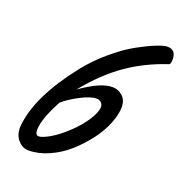

<svg xmlns="http://www.w3.org/2000/svg" viewBox="-117 -721 799 842"><g transform="rotate(20 282.0 -300.0)"><path d="M555.2 -547.9Q454.1 -514.6 372.1 -457.5Q290 -400.4 212.4 -305.2Q260.3 -338.4 294.9 -353.8Q329.6 -369.1 359.4 -369.1Q383.3 -369.1 403.8 -352.1Q424.3 -335 425.8 -302.7Q425.8 -266.6 408.2 -222.7Q390.6 -178.7 358.9 -136.7Q327.1 -94.7 287.8 -59.8Q248.5 -24.9 200.2 -3.4Q151.9 18.1 106 18.1Q78.1 18.1 57.4 -4.4Q36.6 -26.9 36.6 -64Q36.6 -69.3 37.1 -72.3Q49.8 -212.4 192.4 -393.1Q235.8 -447.8 290.3 -493.4Q344.7 -539.1 391.1 -564.7Q437.5 -590.3 472.7 -604.2Q507.8 -618.2 523.9 -618.2Q564 -618.2 564 -572.3Q564 -550.8 555.2 -547.9ZM310.1 -297.9Q281.2 -297.9 234.9 -273.4Q188.5 -249 162.1 -225.1Q110.8 -129.9 110.8 -80.1Q110.8 -55.2 126.5 -55.2Q142.6 -55.2 176.5 -74.5Q210.4 -93.8 250 -130.9Q288.6 -166.5 314.2 -205.8Q339.8 -245.1 339.8 -270Q338.9 -283.7 329.8 -290.8Q320.8 -297.9 310.1 -297.9Z"/></g></svg>

Font: Yellowtail
Style: Regular
Weight: 400
Designer: Astigmatic (AOETI)
Foundry: Astigmatic (AOETI)
Version: Version 1.000